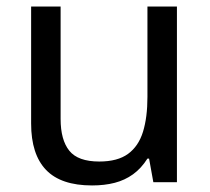

<svg xmlns="http://www.w3.org/2000/svg" viewBox="-20 -556 640 586"><path d="M261 10Q166 10 120.5 -37.5Q75 -85 75 -179V-536H165V-193Q165 -129 191.5 -96Q218 -63 283 -63Q339 -63 371 -86.5Q403 -110 416.5 -154Q430 -198 430 -260V-536H520V0H448L435 -72H430Q411 -42 386 -24Q361 -6 330 2Q299 10 261 10Z"/></svg>

Font: Noto Sans Mono
Style: Regular
Weight: 400
Designer: Monotype Design Team
Foundry: Monotype Imaging Inc.
Version: Version 2.014